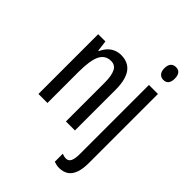

<svg xmlns="http://www.w3.org/2000/svg" viewBox="-277 -860 1220 1220"><g transform="rotate(45 333.5 -249.5)"><path d="M262 -547Q327 -547 360 -502Q393 -457 393 -364V0H312V-348Q312 -411 296 -443Q280 -475 244 -475Q192 -475 169 -429Q146 -383 146 -279V0H65V-537H130L139 -464H144Q156 -491 173.5 -509.5Q191 -528 214 -537.5Q237 -547 262 -547ZM492 240Q478 240 466 237.5Q454 235 443 231V159Q452 163 461 165Q470 167 478 167Q501 167 511 146.5Q521 126 521 83V-537H602V82Q602 136 589.5 171Q577 206 552.5 222.5Q528 239 492 240ZM515 -681Q515 -710 527.5 -724.5Q540 -739 563 -739Q586 -739 597.5 -724Q609 -709 609 -681Q609 -654 597.5 -639Q586 -624 563 -624Q541 -624 528 -639Q515 -654 515 -681Z"/></g></svg>

Font: Noto Sans ExtraCondensed
Style: Regular
Weight: 400
Width: 2
Designer: Monotype Design Team
Foundry: Monotype Imaging Inc.
Version: Version 2.013